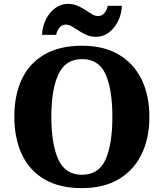

<svg xmlns="http://www.w3.org/2000/svg" viewBox="-20 -961 845 991"><path d="M403 10Q286 10 208.5 -36Q131 -82 92.5 -165Q54 -248 54 -359Q54 -470 92.5 -552Q131 -634 209 -679.5Q287 -725 404 -725Q515 -725 592.5 -679.5Q670 -634 710.5 -551.5Q751 -469 751 -358Q751 -247 710.5 -164.5Q670 -82 592.5 -36Q515 10 403 10ZM403 -59Q490 -59 525 -138Q560 -217 560 -358Q560 -499 525 -577.5Q490 -656 404 -656Q318 -656 281.5 -577.5Q245 -499 245 -358Q245 -217 281 -138Q317 -59 403 -59ZM476 -771Q449 -771 427 -780.5Q405 -790 386.5 -802.5Q368 -815 351.5 -824.5Q335 -834 319 -834Q300 -834 286.5 -817.5Q273 -801 270 -781H197Q199 -826 217.5 -862Q236 -898 265.5 -919.5Q295 -941 331 -941Q358 -941 380 -931.5Q402 -922 420.5 -909.5Q439 -897 455 -887.5Q471 -878 487 -878Q506 -878 519.5 -894.5Q533 -911 536 -931H609Q607 -886 588.5 -850Q570 -814 541 -792.5Q512 -771 476 -771Z"/></svg>

Font: Noto Serif Tamil ExtraBold
Style: Regular
Weight: 800
Designer: Indian Type Foundry, Tom Grace, and the Monotype Design Team
Foundry: Monotype Imaging Inc.
Version: Version 2.004; ttfautohint (v1.8.4.7-5d5b)